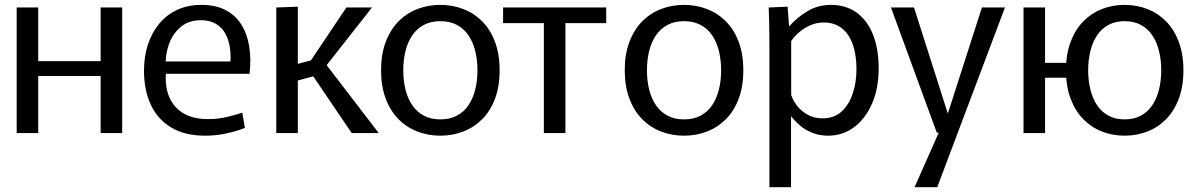

<svg xmlns="http://www.w3.org/2000/svg" viewBox="-20 -551 4958 795"><path d="M49.1 -520H138.3V-297.9H396.7V-520H485.9V0H396.7V-236.3H138.3V0H49.1Z M829.7 10.8Q744.6 10.8 688.2 -23.5Q631.8 -57.8 604 -118.3Q576.2 -178.8 576.2 -258.1Q576.2 -316 592 -365.2Q607.8 -414.4 638.4 -451.8Q668.9 -489.3 713.1 -510Q757.3 -530.8 814.2 -530.8Q872.6 -530.8 913.6 -509.5Q954.7 -488.2 979 -449.7Q1003.4 -411.2 1011.9 -359.1Q1020.4 -307.1 1013.1 -245.5H625.8L670.9 -279.1Q659.8 -213.9 675.3 -164.3Q690.8 -114.6 732.6 -86.2Q774.4 -57.8 841.2 -57.8Q884.2 -57.8 921.8 -67.1Q959.4 -76.3 983.1 -84.5L994.1 -21.6Q964.2 -8.9 920 0.9Q875.7 10.8 829.7 10.8ZM626.8 -296.6H933.8Q934.8 -301.8 934.8 -306.1Q934.8 -310.4 934.8 -312.8Q934.8 -360.4 921.2 -394.8Q907.5 -429.2 880.1 -448.2Q852.8 -467.3 810.7 -467.3Q761.7 -467.3 728.3 -439.4Q694.9 -411.6 679.1 -366.9Q663.3 -322.2 666.2 -271.9Z M1124 -520 1213.2 -523.4V-286.6L1284.2 -305.2L1252.7 -279.2L1414.2 -520H1520.3L1313.1 -256.5L1314.6 -304.6L1548.2 0H1436.3L1255.6 -266.6L1297.8 -240.6L1213.2 -217.6V0H1124Z M1803.2 10.8Q1752.6 10.8 1708 -6.5Q1663.4 -23.7 1629.9 -57.7Q1596.4 -91.6 1577.1 -142.6Q1557.8 -193.6 1557.8 -260Q1557.8 -326.4 1577.1 -377.4Q1596.4 -428.4 1629.9 -462.3Q1663.4 -496.3 1708 -513.5Q1752.6 -530.8 1803.2 -530.8Q1853.8 -530.8 1898.4 -513.5Q1943.1 -496.3 1976.8 -462.3Q2010.6 -428.4 2029.7 -377.4Q2048.8 -326.4 2048.8 -260Q2048.8 -193.6 2029.7 -142.6Q2010.6 -91.6 1976.8 -57.7Q1943.1 -23.7 1898.4 -6.5Q1853.8 10.8 1803.2 10.8ZM1803.2 -56.7Q1842.5 -56.7 1871.7 -72.1Q1900.9 -87.4 1919.6 -115.1Q1938.4 -142.8 1947.6 -179.8Q1956.9 -216.8 1956.9 -260Q1956.9 -303.2 1947.6 -340.2Q1938.4 -377.2 1919.6 -404.9Q1900.9 -432.6 1871.7 -447.9Q1842.5 -463.3 1803.2 -463.3Q1763.9 -463.3 1735.1 -447.9Q1706.2 -432.6 1687.2 -404.9Q1668.3 -377.2 1659 -340.2Q1649.8 -303.2 1649.8 -260Q1649.8 -216.8 1659 -179.8Q1668.3 -142.8 1687.2 -115.1Q1706.2 -87.4 1735.1 -72.1Q1763.9 -56.7 1803.2 -56.7Z M2231.9 0V-520H2321.2V0ZM2063.1 -455.3V-520H2490.1V-455.3Z M2812.2 10.8Q2761.6 10.8 2717 -6.5Q2672.4 -23.7 2638.9 -57.7Q2605.4 -91.6 2586.1 -142.6Q2566.8 -193.6 2566.8 -260Q2566.8 -326.4 2586.1 -377.4Q2605.4 -428.4 2638.9 -462.3Q2672.4 -496.3 2717 -513.5Q2761.6 -530.8 2812.2 -530.8Q2862.8 -530.8 2907.4 -513.5Q2952.1 -496.3 2985.8 -462.3Q3019.6 -428.4 3038.7 -377.4Q3057.8 -326.4 3057.8 -260Q3057.8 -193.6 3038.7 -142.6Q3019.6 -91.6 2985.8 -57.7Q2952.1 -23.7 2907.4 -6.5Q2862.8 10.8 2812.2 10.8ZM2812.2 -56.7Q2851.5 -56.7 2880.7 -72.1Q2909.9 -87.4 2928.6 -115.1Q2947.4 -142.8 2956.6 -179.8Q2965.9 -216.8 2965.9 -260Q2965.9 -303.2 2956.6 -340.2Q2947.4 -377.2 2928.6 -404.9Q2909.9 -432.6 2880.7 -447.9Q2851.5 -463.3 2812.2 -463.3Q2772.9 -463.3 2744.1 -447.9Q2715.2 -432.6 2696.2 -404.9Q2677.3 -377.2 2668 -340.2Q2658.8 -303.2 2658.8 -260Q2658.8 -216.8 2668 -179.8Q2677.3 -142.8 2696.2 -115.1Q2715.2 -87.4 2744.1 -72.1Q2772.9 -56.7 2812.2 -56.7Z M3165.8 -365.1Q3165.8 -406.6 3165.1 -446Q3164.4 -485.3 3163 -520L3241.2 -523.4L3247.2 -443.1H3249.4Q3278.4 -477.6 3322.5 -504.2Q3366.6 -530.8 3419.9 -530.8Q3483.1 -530.8 3527.4 -498.5Q3571.7 -466.2 3594.9 -407.3Q3618.2 -348.3 3618.2 -268.5Q3618.2 -185.2 3591 -122.4Q3563.7 -59.6 3516.6 -24.4Q3469.4 10.8 3408.4 10.8Q3372.6 10.8 3343.4 -1.1Q3314.1 -13.1 3292.6 -31.4Q3271.2 -49.7 3256.8 -68.3H3255.4V224H3165.8ZM3385.7 -60.9Q3434.2 -60.9 3465.2 -89.8Q3496.2 -118.6 3511.2 -164.9Q3526.3 -211.2 3526.3 -264.6Q3526.3 -324.4 3510.8 -367.7Q3495.3 -410.9 3465.1 -434.4Q3434.8 -457.9 3390.1 -457.9Q3362.4 -457.9 3336.7 -447Q3310.9 -436.1 3290.1 -418.5Q3269.3 -400.9 3256 -380.9V-158Q3263.3 -134.7 3280.8 -112.4Q3298.3 -90.2 3325.1 -75.6Q3351.9 -60.9 3385.7 -60.9Z M3870.4 -9.4 3900.1 -66.8 4045.7 -520H4141.2L3860.8 224H3766.9ZM3669.1 -520H3764.6L3903.9 -82.9H3926.2L3919.2 -1.8H3858.9Z M4636.8 10.8Q4586.6 10.8 4542.6 -6.5Q4498.6 -23.7 4465.3 -57.7Q4432 -91.6 4412.9 -142.6Q4393.8 -193.6 4393.8 -260Q4393.8 -326.4 4412.9 -377.4Q4432 -428.4 4465.3 -462.3Q4498.6 -496.3 4542.6 -513.5Q4586.6 -530.8 4636.8 -530.8Q4687.1 -530.8 4731.1 -513.5Q4775.1 -496.3 4808.5 -462.3Q4841.9 -428.4 4861 -377.4Q4880.1 -326.4 4880.1 -260Q4880.1 -193.6 4861 -142.6Q4841.9 -91.6 4808.5 -57.7Q4775.1 -23.7 4731.1 -6.5Q4687.1 10.8 4636.8 10.8ZM4218 0V-520H4307.2V0ZM4288.1 -229.2V-290.8H4423.5V-229.2ZM4636.8 -56.7Q4675.3 -56.7 4703.9 -72.1Q4732.6 -87.4 4751.1 -115.1Q4769.7 -142.8 4778.9 -179.8Q4788.2 -216.8 4788.2 -260Q4788.2 -303.2 4778.9 -340.2Q4769.7 -377.2 4751.1 -404.9Q4732.6 -432.6 4703.9 -447.9Q4675.3 -463.3 4636.8 -463.3Q4598.3 -463.3 4569.8 -447.9Q4541.3 -432.6 4522.8 -404.9Q4504.2 -377.2 4495 -340.2Q4485.7 -303.2 4485.7 -260Q4485.7 -216.8 4495 -179.8Q4504.2 -142.8 4522.8 -115.1Q4541.3 -87.4 4569.8 -72.1Q4598.3 -56.7 4636.8 -56.7Z"/></svg>

Font: Murecho Thin
Style: Regular
Weight: 100
Designer: Neil Summerour
Foundry: Positype
Version: Version 1.010